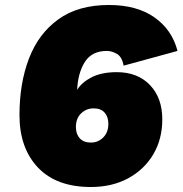

<svg xmlns="http://www.w3.org/2000/svg" viewBox="-20 -736 731 769"><path d="M344 13Q206 13 132 -65Q58 -143 58 -275Q58 -402 96 -501.5Q134 -601 213.5 -658.5Q293 -716 416 -716Q528 -716 598.5 -666.5Q669 -617 691 -532L475 -473Q469 -508 448.5 -520Q428 -532 408 -532Q348 -532 320 -488Q292 -444 289 -376Q307 -406 347 -426.5Q387 -447 448 -447Q531 -447 580.5 -395.5Q630 -344 630 -258Q630 -179 594 -118Q558 -57 493.5 -22Q429 13 344 13ZM344 -165Q373 -165 393.5 -185.5Q414 -206 414 -240Q414 -268 399 -285Q384 -302 355 -302Q326 -302 305 -282Q284 -262 284 -227Q284 -199 299.5 -182Q315 -165 344 -165Z"/></svg>

Font: Prodigy Sans Black
Style: Italic
Weight: 900
Italic angle: -13°
Designer: Wei Huang
Foundry: Wei Huang
Version: Version 1.003; ttfautohint (v1.8.3)